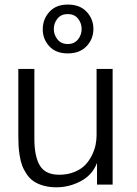

<svg xmlns="http://www.w3.org/2000/svg" viewBox="-20 -797 590 829"><path d="M59.1 0ZM272.5 -777.3Q221.7 -777.3 193.1 -745.6Q164.6 -713.9 164.6 -670.9Q164.6 -627.9 192.9 -597.2Q221.2 -566.4 272.5 -566.4Q324.7 -566.4 354 -597.7Q383.3 -628.9 383.3 -671.9Q383.3 -714.8 354.2 -746.1Q325.2 -777.3 272.5 -777.3ZM228.3 -626.7Q212.4 -646.5 212.4 -671.9Q212.4 -697.3 228.3 -716.8Q244.1 -736.3 272.5 -736.3Q300.8 -736.3 316.7 -716.8Q332.5 -697.3 332.5 -671.9Q332.5 -646.5 316.7 -626.7Q300.8 -606.9 272.5 -606.9Q244.1 -606.9 228.3 -626.7ZM397 -212.9V-499.5H466.3V0H398.9V-93.8Q379.4 -42 329.3 -15.1Q279.3 11.7 223.6 11.7Q191.9 11.7 166.3 4.2Q140.6 -3.4 123.8 -15.4Q106.9 -27.3 94.5 -46.1Q82 -64.9 75.4 -83Q68.8 -101.1 64.9 -125.7Q61 -150.4 60.1 -169.2Q59.1 -188 59.1 -212.9V-499.5H128.4V-198.2Q128.4 -121.1 152.3 -81.8Q176.3 -42.5 235.8 -42.5Q272.5 -42.5 301.8 -54.7Q331.1 -66.9 348.4 -85.2Q365.7 -103.5 377.2 -127.2Q388.7 -150.9 392.8 -172.1Q397 -193.4 397 -212.9Z"/></svg>

Font: Pontano Sans
Style: Regular
Weight: 400
Foundry: vernon adams
Version: 1.0